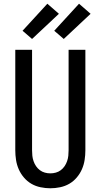

<svg xmlns="http://www.w3.org/2000/svg" viewBox="-20 -1002 540 1030"><path d="M250 8Q224 8 197.5 2.5Q171 -3 148.5 -16Q126 -29 108.5 -49.5Q91 -70 80.5 -94Q70 -118 66 -144Q62 -170 62 -196V-735H152V-196Q152 -181 153.5 -166.5Q155 -152 160 -137.5Q165 -123 173.5 -110.5Q182 -98 194 -89Q206 -80 220.5 -76Q235 -72 250 -72Q265 -72 279.5 -76Q294 -80 306 -89Q318 -98 326.5 -110.5Q335 -123 340 -137.5Q345 -152 346.5 -166.5Q348 -181 348 -196V-735H438V-196Q438 -170 434 -144Q430 -118 419.5 -94Q409 -70 391.5 -49.5Q374 -29 351.5 -16Q329 -3 302.5 2.5Q276 8 250 8ZM322 -793 271 -837 404 -982 466 -928ZM152 -793 101 -837 234 -982 296 -928Z"/></svg>

Font: Iosevka Bendy Medium
Style: Regular
Weight: 500
Monospace: yes
Designer: Belleve Invis
Foundry: Belleve Invis
Version: Version 30.1.2